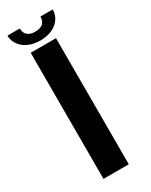

<svg xmlns="http://www.w3.org/2000/svg" viewBox="-186 -741 613 782"><g transform="rotate(-30 120.0 -350.5)"><path d="M51 0H170V-593H51ZM110.5 -616.5C178.5 -616.5 217 -655.5 217 -701H159C159 -676 147 -658 110.5 -658C77 -658 62 -675.5 62 -701H4C4 -655.5 45 -616.5 110.5 -616.5Z"/></g></svg>

Font: Anybody Medium
Style: Regular
Weight: 500
Designer: Tyler Finck
Foundry: Etcetera Type Company
Version: Version 1.110